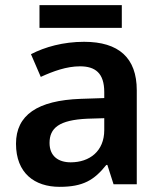

<svg xmlns="http://www.w3.org/2000/svg" viewBox="-20 -714 625 744"><path d="M452 -694H133V-606H452ZM306 -552C225 -552 154 -532 100 -504L138 -416C186 -438 238 -457 290 -457C349 -457 384 -431 384 -357V-334L293 -331C125 -325 42 -268 42 -157C42 -43 114 10 211 10C302 10 345 -16 392 -75H396L420 0H510V-364C510 -490 440 -552 306 -552ZM318 -254 384 -256V-210C384 -128 327 -85 254 -85C206 -85 172 -109 172 -160C172 -218 209 -249 318 -254Z"/></svg>

Font: Noto Sans Khmer UI SemiBold
Style: Regular
Weight: 600
Designer: Danh Hong and the Monotype Design Team
Foundry: Monotype Imaging Inc.
Version: Version 2.002